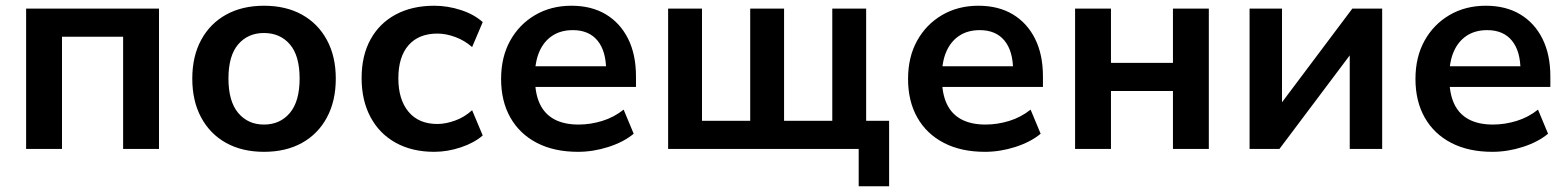

<svg xmlns="http://www.w3.org/2000/svg" viewBox="-20 -519 5463 669"><path d="M71 0V-489H534V0H409V-391H196V0Z M900 10Q823.9 10 767.9 -21Q712 -52 681 -109.5Q650 -167 650 -245Q650 -323 681 -380Q712 -437 767.9 -468Q823.9 -499 900 -499Q976.1 -499 1032.1 -468Q1088 -437 1119 -379.8Q1150 -322.6 1150 -245Q1150 -167 1119 -109.5Q1088 -52 1032.1 -21Q976.1 10 900 10ZM899.6 -85Q956 -85 990 -125.5Q1024 -166 1024 -245.5Q1024 -325 990 -364.5Q956 -404 899.6 -404Q844 -404 810 -364.5Q776 -325 776 -245.5Q776 -166 810 -125.5Q844 -85 899.6 -85Z M1493 10Q1416 10 1359 -21.5Q1302 -53 1271 -111Q1240 -169 1240 -247Q1240 -325 1271 -381.5Q1302 -438 1359 -468.5Q1416 -499 1493 -499Q1540 -499 1586 -484Q1632 -469 1662 -442L1625 -355Q1599 -378 1566.5 -390Q1534 -402 1504 -402Q1439 -402 1403.5 -361.5Q1368 -321 1368 -246Q1368 -172 1403.5 -129.5Q1439 -87 1504 -87Q1533 -87 1566 -99Q1599 -111 1625 -135L1662 -47Q1632 -21 1585.5 -5.5Q1539 10 1493 10Z M1994 10Q1911 10 1851 -21Q1791 -52 1758.5 -109Q1726 -166 1726 -244Q1726 -320 1757.5 -377Q1789 -434 1844.5 -466.5Q1900 -499 1971 -499Q2041 -499 2091 -469Q2141 -439 2168.5 -384Q2196 -329 2196 -253V-216H1827V-288H2108L2092 -273Q2092 -341 2062 -377.5Q2032 -414 1976 -414Q1934 -414 1904.5 -394.5Q1875 -375 1859.5 -339.5Q1844 -304 1844 -255V-248Q1844 -193 1861 -157Q1878 -121 1912 -103Q1946 -85 1996 -85Q2037 -85 2078 -97.5Q2119 -110 2153 -137L2188 -53Q2153 -24 2100 -7Q2047 10 1994 10Z M2972 130V0H2308V-489H2426V-98H2594V-489H2712V-98H2880V-489H2998V-98H3078V130Z M3412 10Q3329 10 3269 -21Q3209 -52 3176.5 -109Q3144 -166 3144 -244Q3144 -320 3175.5 -377Q3207 -434 3262.5 -466.5Q3318 -499 3389 -499Q3459 -499 3509 -469Q3559 -439 3586.5 -384Q3614 -329 3614 -253V-216H3245V-288H3526L3510 -273Q3510 -341 3480 -377.5Q3450 -414 3394 -414Q3352 -414 3322.5 -394.5Q3293 -375 3277.5 -339.5Q3262 -304 3262 -255V-248Q3262 -193 3279 -157Q3296 -121 3330 -103Q3364 -85 3414 -85Q3455 -85 3496 -97.5Q3537 -110 3571 -137L3606 -53Q3571 -24 3518 -7Q3465 10 3412 10Z M3726 0V-489H3851V-300H4067V-489H4192V0H4067V-202H3851V0Z M4334 0V-489H4447V-128H4421L4692 -489H4796V0H4683V-362H4710L4438 0Z M5180 10Q5097 10 5037 -21Q4977 -52 4944.5 -109Q4912 -166 4912 -244Q4912 -320 4943.5 -377Q4975 -434 5030.5 -466.5Q5086 -499 5157 -499Q5227 -499 5277 -469Q5327 -439 5354.5 -384Q5382 -329 5382 -253V-216H5013V-288H5294L5278 -273Q5278 -341 5248 -377.5Q5218 -414 5162 -414Q5120 -414 5090.5 -394.5Q5061 -375 5045.5 -339.5Q5030 -304 5030 -255V-248Q5030 -193 5047 -157Q5064 -121 5098 -103Q5132 -85 5182 -85Q5223 -85 5264 -97.5Q5305 -110 5339 -137L5374 -53Q5339 -24 5286 -7Q5233 10 5180 10Z"/></svg>

Font: Nunito Sans 12pt ExtraLight
Style: Regular
Weight: 200
Designer: Vernon Adams
Foundry: Vernon Adams
Version: Version 3.101;gftools[0.9.27]